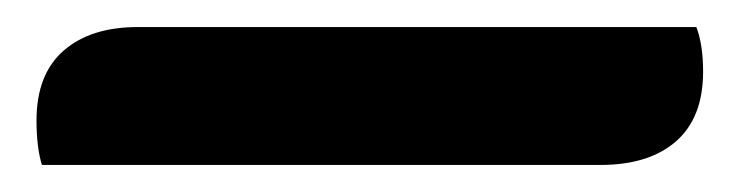

<svg xmlns="http://www.w3.org/2000/svg" viewBox="-20 19 547 142"><path d="M7 108Q7 74 27 56.5Q47 39 82 39H495Q500 52 500 72Q500 106 480 123.5Q460 141 424 141H11Q7 128 7 108Z"/></svg>

Font: Sansita ExtraBold
Style: Regular
Weight: 800
Designer: Pablo Cosgaya
Foundry: Omnibus-Type
Version: Version 1.006